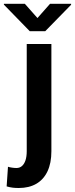

<svg xmlns="http://www.w3.org/2000/svg" viewBox="-64 -755 386 989"><path d="M73.7 -528.3H200.7V23.9Q200.7 85 180.7 127.4Q160.6 169.9 123 191.7Q85.4 213.4 32.7 213.4Q15.6 213.4 1.2 211.7Q-13.2 210 -29.8 205.1L-22.9 104Q-13.7 106.9 -1.7 108.6Q10.3 110.4 21 110.4Q37.6 110.4 49.3 100.1Q61 89.8 67.4 70.6Q73.7 51.3 73.7 23.9ZM64 -735.4 128.9 -662.1 193.8 -735.4H302.2V-730.5L168.9 -594.2H89.4L-43.9 -731V-735.4Z"/></svg>

Font: Roboto SemiCondensed SemiBold
Style: Regular
Weight: 600
Width: 4
Designer: Christian Robertson
Foundry: Google
Version: Version 3.009; 2024